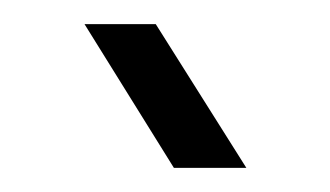

<svg xmlns="http://www.w3.org/2000/svg" viewBox="-20 -792 273 159"><path d="M50 -772H109L184 -653H124Z"/></svg>

Font: Big Shoulders Display SemiBold
Style: Regular
Weight: 600
Designer: Patric King
Foundry: XO Type Co
Version: Version 1.000; ttfautohint (v1.8.2)